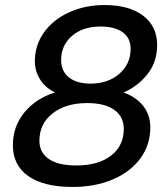

<svg xmlns="http://www.w3.org/2000/svg" viewBox="-20 -730 661 760"><path d="M31 -155Q31 -230 77 -285.5Q123 -341 198 -364Q160 -382 139 -415Q118 -448 118 -488Q118 -551 154 -601.5Q190 -652 253 -681Q316 -710 394 -710Q491 -710 546.5 -668Q602 -626 602 -552Q602 -484 563 -435.5Q524 -387 469 -364Q519 -346 547 -310.5Q575 -275 575 -226Q575 -157 536 -103.5Q497 -50 427 -20Q357 10 267 10Q153 10 92 -33Q31 -76 31 -155ZM497 -536Q497 -580 465.5 -602.5Q434 -625 378 -625Q308 -625 265 -588Q222 -551 222 -492Q222 -448 253 -423.5Q284 -399 338 -399Q408 -399 452.5 -438Q497 -477 497 -536ZM470 -220Q470 -268 432.5 -295Q395 -322 325 -322Q240 -322 188 -281Q136 -240 136 -173Q136 -126 173.5 -100.5Q211 -75 282 -75Q369 -75 419.5 -114Q470 -153 470 -220Z"/></svg>

Font: Niramit Medium
Style: Italic
Weight: 500
Italic angle: -10°
Designer: Katatrad Aksorn Co.,Ltd.
Foundry: Cadson Demak Co.,Ltd.
Version: Version 1.000; ttfautohint (v1.6)